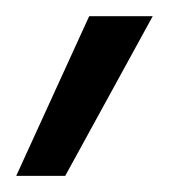

<svg xmlns="http://www.w3.org/2000/svg" viewBox="-28 -714 215 239"><path d="M-7.8 -495.1 83 -693.8H162.1L53.2 -495.1Z"/></svg>

Font: CMU Sans Serif
Style: Medium
Weight: 500
Version: Version 0.7.0